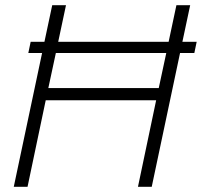

<svg xmlns="http://www.w3.org/2000/svg" viewBox="-20 -719 777 739"><path d="M142 -515H89L98 -558H151L181 -699H234L204 -558H629L659 -699H712L682 -558H737L728 -515H673L564 0H511L581 -333H156L86 0H33ZM591 -380 620 -515H195L166 -380Z"/></svg>

Font: Prompt ExtraLight
Style: Italic
Weight: 275
Italic angle: -12°
Designer: Katatrad Team
Foundry: CadsonDemak
Version: Version 1.000